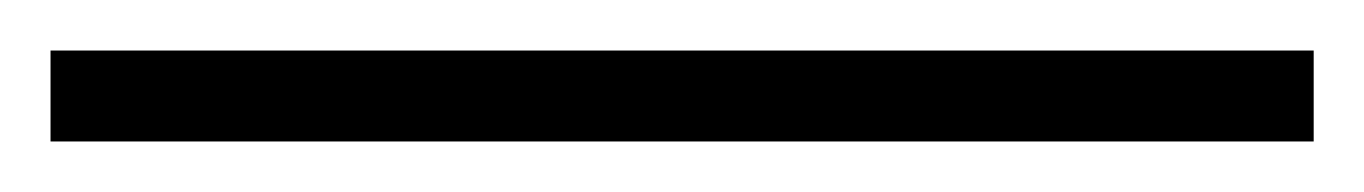

<svg xmlns="http://www.w3.org/2000/svg" viewBox="-20 -20 540 76"><path d="M0 0H500V36H0Z"/></svg>

Font: Montserrat Atlas Light
Style: Regular
Weight: 300
Designer: Julieta Ulanovsky
Foundry: Julieta Ulanovsky
Version: Version 7.200